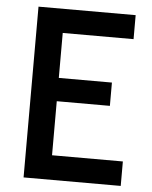

<svg xmlns="http://www.w3.org/2000/svg" viewBox="-53 -777 652 821"><g transform="rotate(5 273.5 -366.5)"><path d="M496 -733V-630H192V-437H420V-337H192V-105H496V0H79V-733Z"/></g></svg>

Font: Kreadon Light
Style: Bold
Weight: 600
Designer: Reiya WATANABE
Foundry: StudioGnu
Version: Version 1.003; ttfautohint (v1.8.4.7-5d5b);gftools[0.9.32]